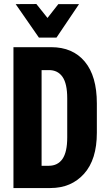

<svg xmlns="http://www.w3.org/2000/svg" viewBox="-20 -949 541 969"><path d="M47.9 0H234.4Q339.8 0 404.3 -72Q468.8 -144 468.8 -278.8V-427.2Q468.8 -564.9 408 -637.9Q347.2 -710.9 238.3 -710.9H47.9ZM189.9 -112.3V-595.2H226.1Q271 -595.7 295.2 -561.5Q319.3 -527.3 319.3 -452.6V-255.4Q319.3 -181.6 295.4 -147Q271.5 -112.3 225.6 -112.3ZM176.3 -759.3H265.1L378.9 -928.2H274.4L219.7 -858.4L163.6 -928.7L59.1 -928.2Z"/></svg>

Font: Roboto Flex
Style: wght 700 wdth 25 opsz 34 GRAD 0.00 slnt 0.00 XTRA 468 XOPQ 96 YOPQ 79 YTLC 514 YTUC 712 YTAS 750 YTDE -203.00 YTFI 738
Weight: 700
Width: 1
Designer: Berlow after Robertson
Foundry: Google
Version: Version 3.100